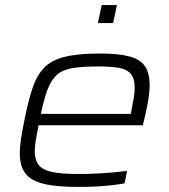

<svg xmlns="http://www.w3.org/2000/svg" viewBox="-20 -729 667 757"><path d="M287 8Q201 8 151 -4.5Q101 -17 79.5 -46Q58 -75 58 -126Q58 -151 63 -183Q68 -215 76 -254Q91 -330 108 -381Q125 -432 154 -462Q183 -492 235.5 -505Q288 -518 374 -518Q449 -518 492 -506Q535 -494 552.5 -466.5Q570 -439 570 -394Q570 -380 568 -360Q566 -340 561 -314Q556 -288 548 -255L543 -235H132Q126 -204 121.5 -178.5Q117 -153 117 -132Q117 -98 133 -78Q149 -58 187 -50.5Q225 -43 291 -43Q321 -43 355 -44.5Q389 -46 422.5 -49Q456 -52 481 -55L471 -6Q450 -2 418.5 1.5Q387 5 353 6.5Q319 8 287 8ZM141 -280H496L499 -298Q505 -328 508 -347Q511 -366 511 -382Q511 -420 495.5 -438Q480 -456 449 -461.5Q418 -467 369 -467Q305 -467 266 -460.5Q227 -454 204.5 -434Q182 -414 168 -377.5Q154 -341 141 -280ZM366 -638 381 -709H441L426 -638Z"/></svg>

Font: Saira Expanded Light
Style: Italic
Weight: 300
Width: 7
Italic angle: -12°
Designer: Hector Gatti with collaboration of the Omnibus-Type team
Foundry: Omnibus-Type
Version: Version 1.101